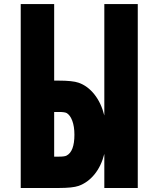

<svg xmlns="http://www.w3.org/2000/svg" viewBox="-20 -937 707 957"><path d="M666.7 -916.7V0H500V-169.9Q484.4 -108.7 450.8 -67.7Q417.3 -26.7 371.7 -10.4Q341.8 0 272.1 0H83.3V-916.7H250V-535.2H272.1Q341.8 -535.2 371.7 -524.7Q416.7 -509.1 450.5 -466.5Q484.4 -423.8 500 -361.3V-916.7ZM250 -378.9V-156.2H272.8Q302.1 -156.2 311.8 -161.5Q350.9 -181.6 350.9 -265.6Q350.9 -306.6 340.2 -335.3Q329.4 -363.9 311.8 -373.7Q302.1 -378.9 272.8 -378.9Z"/></svg>

Font: Monoid
Style: Bold
Weight: 700
Width: 4
Designer: Andreas Larsen (@larsenwork)
Version: Version 0.61